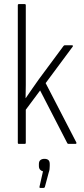

<svg xmlns="http://www.w3.org/2000/svg" viewBox="-20 -703 410 938"><path d="M72 0Q67 0 67 -6V-677Q67 -683 72 -683H101Q106 -683 106 -677V-349Q106 -318 106 -287.5Q106 -257 105 -224H106Q122 -247 138 -270.5Q154 -294 170 -316L290 -478Q293 -482 297 -482H332Q335 -482 336 -479.5Q337 -477 335 -475L203 -297L353 -7Q354 -4 353 -2Q352 0 348 0H315Q311 0 309 -3L176 -261L106 -167V-6Q106 0 101 0ZM176 215Q172 215 173 209L190 134Q181 132 175.5 125.5Q170 119 170 108V98Q170 85 177.5 79Q185 73 197 73Q210 73 216.5 79Q223 85 223 98V108Q223 116 222 124Q221 132 218 140L199 211Q197 215 193 215Z"/></svg>

Font: Sofia Sans Condensed ExtraLight
Style: Regular
Weight: 250
Version: Version 4.100